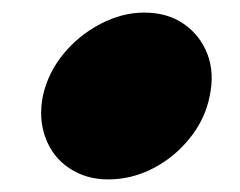

<svg xmlns="http://www.w3.org/2000/svg" viewBox="-20 -469 381 305"><path d="M48 -316Q56 -353 80.5 -383Q105 -413 139.5 -431Q174 -449 209 -449Q246 -449 272 -431Q298 -413 309.5 -383Q321 -353 313 -316Q306 -280 281.5 -249.5Q257 -219 223 -201.5Q189 -184 152 -184Q117 -184 90.5 -201.5Q64 -219 52.5 -249.5Q41 -280 48 -316Z"/></svg>

Font: Rubik ExtraBold
Style: Italic
Weight: 800
Italic angle: -12°
Designer: Hubert and Fischer
Foundry: Hubert and Fischer
Version: Version 2.300;gftools[0.9.30]